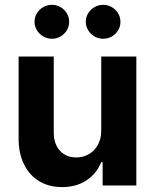

<svg xmlns="http://www.w3.org/2000/svg" viewBox="-20 -763 637 790"><path d="M396.5 -530.3H541V0H402.3V-95.7H396.5Q377.4 -48.3 335.7 -20.8Q293.9 6.8 235.4 6.8Q182.1 6.8 141.8 -17.1Q101.6 -41 79.1 -86.2Q56.6 -131.3 56.6 -192.4V-530.3H201.2V-217.8Q201.2 -170.9 226.3 -143.1Q251.5 -115.2 293.9 -115.2Q321.3 -115.2 344.7 -128.2Q368.2 -141.1 382.3 -166Q396.5 -190.9 396.5 -225.6ZM122.1 -672.9Q122.1 -691.9 131.6 -708Q141.1 -724.1 157.7 -733.6Q174.3 -743.2 193.4 -743.2Q212.9 -743.2 229.2 -733.6Q245.6 -724.1 255.1 -708Q264.6 -691.9 264.6 -672.9Q264.6 -654.3 255.1 -638.4Q245.6 -622.6 229.2 -613Q212.9 -603.5 193.4 -603.5Q174.3 -603.5 158 -613Q141.6 -622.6 131.8 -638.7Q122.1 -654.8 122.1 -672.9ZM333 -672.9Q333 -691.9 342.5 -708Q352.1 -724.1 368.7 -733.6Q385.3 -743.2 404.3 -743.2Q423.8 -743.2 440.2 -733.6Q456.5 -724.1 466.1 -708Q475.6 -691.9 475.6 -672.9Q475.6 -654.3 466.1 -638.4Q456.5 -622.6 440.2 -613Q423.8 -603.5 404.3 -603.5Q385.3 -603.5 368.9 -613Q352.5 -622.6 342.8 -638.7Q333 -654.8 333 -672.9Z"/></svg>

Font: Pretendard GOV
Style: Bold
Weight: 700
Designer: Base glyphs from Inter by Rasmus Andersson; Hangeul glyphs from Noto Sans CJK(Source Han Sans) by Jang Soo-young and Kan
Foundry: Kil Hyung-jin
Version: Version 1.309